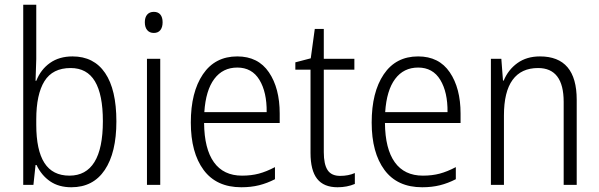

<svg xmlns="http://www.w3.org/2000/svg" viewBox="-20 -780 2527 810"><path d="M133 -531Q133 -514 130 -439H133Q152 -487 191 -514.5Q230 -542 286 -542Q376 -542 423.5 -472Q471 -402 471 -268Q471 -136 422 -63Q373 10 281 10Q228 10 191.5 -15Q155 -40 134 -84H130L121 0H78V-760H133ZM133 -276V-254Q133 -146 167.5 -92.5Q202 -39 273 -39Q343 -39 378.5 -96.5Q414 -154 414 -269Q414 -381 380.5 -437Q347 -493 278 -493Q202 -493 167.5 -437.5Q133 -382 133 -276Z M666 -686Q666 -665 656.5 -653Q647 -641 629 -641Q611 -641 601 -653Q591 -665 591 -686Q591 -707 601 -718.5Q611 -730 629 -730Q647 -730 656.5 -718.5Q666 -707 666 -686ZM656 0H600V-532H656Z M1160 -301V-261H841Q842 -152 882.5 -95.5Q923 -39 1001 -39Q1040 -39 1072 -47.5Q1104 -56 1140 -75V-24Q1107 -7 1073 1.5Q1039 10 998 10Q893 10 839 -63Q785 -136 785 -263Q785 -391 836 -466.5Q887 -542 981 -542Q1069 -542 1114.5 -475Q1160 -408 1160 -301ZM842 -307H1105Q1106 -391 1074.5 -443Q1043 -495 981 -495Q920 -495 884 -447Q848 -399 842 -307Z M1477 -50V-4Q1444 10 1404 10Q1346 10 1318 -25.5Q1290 -61 1290 -135V-486H1226V-517L1291 -534L1308 -658H1346V-532H1475V-486H1346V-138Q1346 -87 1362 -62.5Q1378 -38 1415 -38Q1450 -38 1477 -50Z M1923 -301V-261H1604Q1605 -152 1645.5 -95.5Q1686 -39 1764 -39Q1803 -39 1835 -47.5Q1867 -56 1903 -75V-24Q1870 -7 1836 1.5Q1802 10 1761 10Q1656 10 1602 -63Q1548 -136 1548 -263Q1548 -391 1599 -466.5Q1650 -542 1744 -542Q1832 -542 1877.5 -475Q1923 -408 1923 -301ZM1605 -307H1868Q1869 -391 1837.5 -443Q1806 -495 1744 -495Q1683 -495 1647 -447Q1611 -399 1605 -307Z M2413 -359V0H2358V-350Q2358 -493 2250 -493Q2179 -493 2142.5 -443Q2106 -393 2106 -293V0H2051V-532H2095L2102 -440H2105Q2124 -486 2163 -514Q2202 -542 2258 -542Q2413 -542 2413 -359Z"/></svg>

Font: Noto Sans UI NarrowLight
Style: Regular
Weight: 300
Width: 4
Designer: Monotype Design Team
Foundry: Monotype Imaging Inc.
Version: Version 1.001